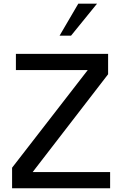

<svg xmlns="http://www.w3.org/2000/svg" viewBox="-20 -1011 655 1031"><path d="M571.3 0V-86.9H155.3L560.5 -612.3V-721.7H65.4V-634.8H451.2L44.9 -110.4V0ZM501 -991.2H400.4L299.8 -819.3H361.3Z"/></svg>

Font: FreeUniversal
Style: Regular
Weight: 400
Version: Version 1.001